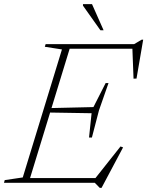

<svg xmlns="http://www.w3.org/2000/svg" viewBox="-46 -891 718 936"><path d="M256 -650 172.5 -663 176.5 -676H300.5L93.5 0H-26.5L-23 -13L65 -26ZM599 -664 619.5 -653.5H258L265.5 -676H608L644.5 -697.5H652L619.5 -508L605 -507.5ZM440.5 25 416 0H58.5L66.5 -23H445.5L409.5 -10.5L541.5 -177L554 -172.5L449 25ZM402 -220.5H388L400.5 -339L188 -342.5L195 -364L409.5 -369L469 -486H483L436.5 -353ZM459 -743.5H443.5L358.5 -863.5V-871H402.5Z"/></svg>

Font: Newsreader 16pt 16pt ExtraLight
Style: Italic
Weight: 250
Italic angle: -17°
Version: Version 1.003